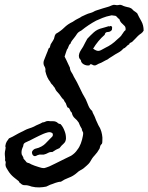

<svg xmlns="http://www.w3.org/2000/svg" viewBox="-30 -753 625 809"><path d="M183.6 -566.4 193.4 -582Q198.7 -590.3 199.2 -596.2Q199.7 -602.1 205.1 -610.4Q226.1 -622.1 240.2 -636.2Q255.4 -651.4 276.4 -661.1Q290.5 -670.9 298.3 -674.3Q307.1 -678.2 314.5 -683.6Q318.8 -685.5 323.2 -687.5Q327.6 -689.5 331.5 -691.4Q340.8 -695.8 350.6 -698.2Q359.4 -700.7 364.3 -703.6Q367.2 -705.6 370.1 -706.8Q373 -708 376 -709Q391.1 -714.4 403.3 -717.8Q410.2 -719.7 416.7 -721.7Q423.3 -723.6 429.7 -725.6L441.4 -730.5Q447.8 -733.4 454.1 -732.4Q464.4 -730.5 467.3 -731.4Q470.2 -732.4 471.7 -732.4Q480 -733.4 484.9 -730.5Q487.3 -729 490.5 -727.8Q493.7 -726.6 497.1 -725.6Q502.9 -723.6 508.3 -722.7Q513.7 -722.2 518.6 -719.7Q523.9 -717.8 526.9 -714.4L533.2 -708Q538.1 -705.1 540.5 -703.1L547.9 -697.3Q551.8 -689 556.2 -680.7Q560.5 -672.4 565.4 -664.1Q575.2 -647 575.2 -624Q569.3 -615.2 568.4 -615.2Q566.9 -615.2 566.4 -613.3Q561 -609.9 557.1 -606.7Q553.2 -603.5 550.8 -601.1L540 -589.8L526.4 -576.2Q524.4 -574.7 519.5 -572.8Q515.1 -571.3 514.6 -566.4Q507.8 -563.5 502 -556.6Q496.6 -550.3 489.3 -547.9Q481.4 -538.1 467.8 -530.8Q461.4 -527.3 455.6 -523.9Q449.7 -520.5 444.3 -516.6L430.2 -507.8Q426.8 -505.9 423.8 -502.9Q418.5 -500.5 413.6 -498Q408.7 -495.6 404.8 -493.2Q397 -488.3 385.7 -484.4Q380.4 -481.9 376.5 -479.5Q372.6 -476.6 365.2 -477.5L355.5 -481.9Q350.6 -484.4 346.7 -477.5Q334 -475.6 322.8 -481.9Q311.5 -488.3 310.5 -500Q298.8 -509.8 303.7 -526.4Q305.7 -533.7 311 -542Q313.5 -545.9 315.9 -549.6Q318.4 -553.2 320.3 -556.6Q324.7 -564.5 329.1 -573.7Q333 -582 337.9 -589.8Q351.6 -604.5 365.7 -617.2Q379.9 -629.9 401.4 -634.8Q408.2 -636.7 415 -638.7Q421.9 -640.6 427.7 -642.6Q430.7 -640.6 433.6 -642.6Q436.5 -645 439.5 -642.6Q443.4 -639.6 442.4 -635.7Q441.4 -630.9 441.4 -627Q435.1 -618.2 424.1 -618.2Q413.1 -618.2 411.1 -606.4Q382.8 -582 362.3 -547.9Q365.2 -545.9 370.1 -543Q375 -540 379.9 -539.1Q387.7 -537.1 397.9 -543Q408.2 -548.8 414.1 -551.8Q441.4 -564.5 462.9 -585.9Q468.8 -590.8 475.1 -596.7Q481.4 -602.5 484.4 -608.4Q486.3 -610.8 488 -613.3Q489.7 -615.7 491.2 -618.2Q494.1 -623 499 -626Q500.5 -637.7 495.1 -643.6Q489.7 -649.4 482.9 -655.5Q476.1 -661.6 472.7 -672.9Q467.8 -674.8 464.4 -679.7Q460.9 -684.6 456.1 -686.5Q455.1 -686.5 453.1 -686.8Q451.2 -687 447.8 -687.5L440.4 -688.5Q416 -683.6 402.3 -677.7Q388.7 -671.9 375 -666Q342.3 -648.4 313.5 -625Q312 -624 310.3 -623Q308.6 -622.1 306.6 -621.1Q301.8 -618.2 300.8 -617.2Q296.9 -614.3 292.5 -607.4Q290.5 -604.5 288.6 -601.6Q286.6 -598.6 284.2 -595.7L273.9 -582.5Q268.6 -575.7 266.6 -568.4Q261.2 -565.4 258.8 -557.1Q256.3 -548.3 252 -543.9Q249.5 -535.6 247.1 -529.8Q244.6 -523.9 242.2 -514.6Q246.6 -505.9 250 -499Q253.4 -492.2 255.4 -487.3Q257.8 -482.4 260 -477.5Q262.2 -472.7 264.6 -467.8Q265.1 -457.5 271 -448.7Q276.4 -440.9 281.2 -429.7Q295.4 -406.2 306.2 -382.3Q316.9 -358.4 331.1 -335Q334 -328.1 336.9 -321.5Q339.8 -314.9 342.3 -308.1Q347.7 -294.4 358.4 -285.2Q359.4 -281.7 360.6 -278.6Q361.8 -275.4 363.8 -272Q365.7 -268.6 367.2 -265.4Q368.7 -262.2 370.1 -258.8Q372.1 -252.9 374.8 -246.6Q377.4 -240.2 380.9 -233.4Q383.3 -227.1 387.7 -219.7Q391.6 -213.9 393.6 -208Q397.5 -199.2 399.9 -186Q402.3 -172.9 401.4 -164.1Q401.4 -150.4 399.7 -147.7Q397.9 -145 395.3 -142.8Q392.6 -140.6 389.6 -127Q380.4 -110.4 369.1 -98.6Q357.4 -86.4 348.6 -69.3Q343.8 -62.5 335.9 -55.7L322.3 -43.9Q315.9 -39.1 308.1 -35.2Q301.3 -31.7 294.9 -25.4Q278.3 -10.7 260.3 -4.4Q240.7 2.9 226.6 12.7Q220.7 12.7 214.8 14.2Q209 15.6 203.1 17.6Q198.2 19.5 192.9 21.5Q187.5 23.4 181.6 25.4Q175.3 27.8 173.3 29.3Q171.4 30.3 165 33.2Q151.4 36.1 135.7 36.6Q120.1 37.1 103.5 33.2Q85 26.4 74.7 27.3Q64.5 27.8 56.6 19.5Q51.8 17.6 51.3 14.6Q50.8 11.7 46.9 8.8L33.2 -2Q29.3 -4.9 27.3 -6.8Q13.2 -18.6 3.9 -34.2L-2 -43.9Q-5.4 -49.8 -5.9 -52.7Q-7.8 -58.1 -6.3 -64.9Q-4.9 -71.3 -8.8 -77.1Q-7.8 -84 -8.8 -91.8Q-9.3 -95.7 -9.5 -99.1Q-9.8 -102.5 -9.8 -105.5Q-9.8 -113.3 -7.3 -123Q-4.9 -131.8 -7.8 -136.7Q-5.9 -149.4 -2 -155.8Q2 -162.1 7.8 -169.9Q16.1 -173.8 23.2 -177.2Q30.3 -180.7 35.6 -184.1Q41 -187.5 46.9 -190.4Q52.7 -193.4 58.6 -196.3Q64.9 -199.2 66.9 -200.2L74.2 -204.1Q82 -208.5 92.8 -211.9Q104 -215.3 113.3 -219.7Q122.6 -225.1 131.3 -228.5Q140.1 -231.9 149.4 -237.3Q155.8 -237.3 160.6 -240.2Q166 -243.2 172.9 -243.2Q175.8 -243.2 177.7 -242.7Q179.7 -242.2 183.6 -242.2H194.3Q200.7 -242.2 205.1 -240.2Q210.4 -238.3 213.9 -234.4Q217.8 -230.5 224.6 -230.5Q231.4 -223.6 235.8 -215.3Q240.2 -207 243.2 -198.2Q248 -185.5 248 -169.9Q247.6 -155.8 237.8 -147.5Q228.5 -139.6 220.7 -128.9Q207 -124 190.4 -112.3Q180.7 -113.3 172.9 -108.9Q164.6 -104 154.3 -101.6Q149.4 -101.1 143.6 -101.6Q137.2 -102.5 132.8 -100.6Q128.9 -100.1 123 -96.7Q117.7 -93.8 113.3 -95.7Q108.4 -97.7 106 -103.5Q103.5 -109.4 105.5 -115.2Q111.8 -125.5 122.6 -127.4Q132.8 -129.4 144.5 -135.7Q155.3 -141.6 161.6 -148.4Q165.5 -152.3 169.2 -156.2Q172.9 -160.2 176.8 -164.1Q182.1 -169.9 188.5 -175.8Q195.3 -181.6 191.4 -191.4Q182.6 -198.2 171.4 -195.3Q160.2 -192.4 151.4 -188.5Q142.6 -184.6 133.8 -180.4Q125 -176.3 116.7 -171.9Q108.4 -167.5 99.9 -163.3Q91.3 -159.2 83 -155.3Q75.2 -152.3 71.3 -148.4Q68.8 -145.5 68.4 -140.6Q67.9 -135.7 65.4 -131.8Q58.6 -116.7 61.5 -102.5Q64 -97.2 66.4 -93.3Q69.3 -88.9 69.3 -84Q76.7 -76.7 82 -69.3Q85 -67.4 86.9 -66.9Q88.9 -66.4 92.8 -65.4Q101.1 -60.1 116.2 -54.7Q122.1 -52.7 134.3 -48.8Q146.5 -44.9 151.4 -44.9Q156.7 -43.9 164.1 -46.9L177.7 -51.8Q189 -57.1 200.4 -62.7Q211.9 -68.4 223.6 -74.2Q235.4 -80.1 246.8 -85.7Q258.3 -91.3 269.5 -96.7Q286.6 -107.4 295.9 -122.1Q304.7 -132.8 310.5 -148.4Q316.4 -164.1 319.3 -180.7Q320.3 -185.5 320.3 -188V-194.3Q314.5 -205.6 314.9 -207.5Q315.9 -210 313.5 -211.9Q306.2 -224.6 305.2 -228Q303.2 -233.9 301.8 -236.3Q298.3 -241.7 294.2 -246.3Q290 -251 285.2 -254.9Q275.4 -263.2 272.5 -278.3Q266.1 -283.7 264.2 -291Q262.2 -298.3 253.9 -300.8L250.5 -309.1Q250 -311 249 -313.2Q248 -315.4 247.1 -318.4Q241.2 -325.2 238.3 -333Q231.4 -338.9 228.5 -343.8Q224.1 -351.1 219.7 -356.4Q212.9 -363.3 209 -368.2Q207 -370.6 205.3 -373.3Q203.6 -376 202.6 -378.9Q200.7 -384.3 195.3 -389.6Q192.4 -395 188 -398.4Q184.1 -401.9 181.6 -408.2Q167.5 -424.8 161.1 -453.1Q163.1 -464.4 157.2 -473.6Q151.4 -482.4 154.3 -496.1Q159.7 -510.7 165 -523.4Q168 -530.3 170.4 -536.6Q172.9 -543 174.8 -548.8Q180.2 -551.3 180.7 -556.2Q181.6 -561.5 183.6 -566.4Z"/></svg>

Font: Taprom
Style: Regular
Weight: 400
Designer: Danh Hong
Version: Version 8.002; ttfautohint (v1.8.3)